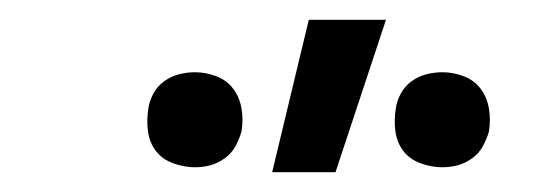

<svg xmlns="http://www.w3.org/2000/svg" viewBox="-20 -774 540 194"><path d="M427 -605Q416 -605 405 -609Q394 -613 387.5 -621.5Q381 -630 379.5 -641.5Q378 -653 380 -665Q381 -672 385 -679.5Q389 -687 396 -692Q403 -697 411 -699Q419 -701 427 -701Q438 -701 448.5 -697Q459 -693 465.5 -684.5Q472 -676 474 -664.5Q476 -653 474 -641Q472 -634 468 -626.5Q464 -619 457 -614Q450 -609 442.5 -607Q435 -605 427 -605ZM177 -605Q166 -605 155 -609Q144 -613 137.5 -621.5Q131 -630 129.5 -641.5Q128 -653 130 -665Q131 -672 135 -679.5Q139 -687 146 -692Q153 -697 161 -699Q169 -701 177 -701Q188 -701 198.5 -697Q209 -693 215.5 -684.5Q222 -676 224 -664.5Q226 -653 224 -641Q222 -634 218 -626.5Q214 -619 207 -614Q200 -609 192.5 -607Q185 -605 177 -605ZM255 -600 292 -754H370L319 -600Z"/></svg>

Font: Iosevka Term Curly
Style: Italic
Weight: 400
Italic angle: -9°
Designer: Belleve Invis
Foundry: Belleve Invis
Version: Version 32.3.0